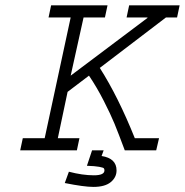

<svg xmlns="http://www.w3.org/2000/svg" viewBox="-20 -570 701 728"><path d="M173.8 -549.8H387.7L377.9 -503.9H296.9L248 -283.2L539.1 -502V-503.9H460L469.7 -549.8H661.1L651.4 -503.9H609.4L358.4 -312.5Q427.7 -204.1 491.2 -45.9H583L572.3 0H453.1Q428.7 -65.4 414.1 -101.1Q399.4 -136.7 373.5 -187.5Q347.7 -238.3 317.4 -283.2L236.3 -221.7L199.2 -45.9H281.2L271.5 0H56.6L66.4 -45.9H149.4L248 -503.9H164.1ZM373 0 365.2 21.5Q421.9 30.3 421.9 76.2Q421.9 102.5 399.9 120.6Q377.9 138.7 334 138.7Q298.8 138.7 225.6 124L241.2 81.1Q293 94.7 335.9 94.7Q376 94.7 376 76.2Q376 70.3 373.5 67.9Q371.1 65.4 356 62.5Q340.8 59.6 309.6 58.6L329.1 0Z"/></svg>

Font: Thabit-Oblique
Style: Oblique
Weight: 500
Designer: Regenerated by Nadim Shaikli
Foundry: MAK Alagha
Version: 0.01